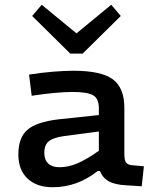

<svg xmlns="http://www.w3.org/2000/svg" viewBox="-20 -777 654 806"><path d="M502 -324V-131Q502 -104 509.5 -94Q517 -84 539 -83L584 -79L575 5L512 1Q464 -1 437.5 -15.5Q411 -30 400 -59H390Q347 -25 300 -8Q253 9 201 9Q134 9 95.5 -27.5Q57 -64 57 -128Q57 -199 95 -232Q133 -265 225 -276L395 -294V-323Q395 -363 371 -377Q347 -391 284 -391Q255 -391 210 -387Q165 -383 113 -375L102 -464Q154 -472 202.5 -476Q251 -480 289 -480Q404 -480 453 -444.5Q502 -409 502 -324ZM166 -135Q166 -106 182.5 -90.5Q199 -75 230 -75Q267 -75 305.5 -91.5Q344 -108 395 -144V-225L251 -206Q205 -200 185.5 -184.5Q166 -169 166 -135ZM447 -757 487 -710 327 -552H275L115 -710L155 -757L301 -637Z"/></svg>

Font: Intel One Mono Medium
Style: Regular
Weight: 500
Monospace: yes
Designer: Fred Shallcrass
Foundry: Frere-Jones Type LLC
Version: Version 1.400;hotconv 1.1.0;makeotfexe 2.6.0;FJTRelease1.4